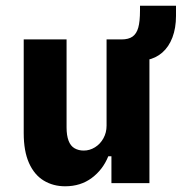

<svg xmlns="http://www.w3.org/2000/svg" viewBox="-20 -641 636 672"><path d="M208 11Q166 11 133 -9Q100 -29 81.5 -70.5Q63 -112 63 -175V-503H213V-195Q213 -167 220 -148.5Q227 -130 241 -122Q255 -114 273 -114Q294 -114 312.5 -125.5Q331 -137 342 -157Q353 -177 353 -201V-503H503V0H370V-94H359Q340 -47 301 -18Q262 11 208 11ZM494 -431 405 -488V-503Q430 -503 444 -513Q458 -523 464 -544.5Q470 -566 470 -604V-621H596V-585Q596 -543 583.5 -510Q571 -477 548 -457Q525 -437 494 -431Z"/></svg>

Font: Nunito Sans 7pt Condensed ExtraBold
Style: Regular
Weight: 800
Width: 3
Designer: Vernon Adams
Foundry: Vernon Adams
Version: Version 3.101;gftools[0.9.27]